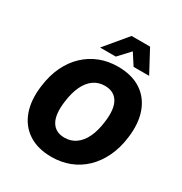

<svg xmlns="http://www.w3.org/2000/svg" viewBox="-213 -1087 1183 1251"><g transform="rotate(30 379.0 -461.0)"><path d="M354 11Q250 11 180.5 -34.5Q111 -80 81.5 -162.5Q52 -245 67 -356Q78 -442 110 -508.5Q142 -575 191.5 -621.5Q241 -668 303.5 -692Q366 -716 438 -716Q542 -716 611 -671Q680 -626 710 -543.5Q740 -461 725 -350Q714 -264 681.5 -197Q649 -130 600 -83.5Q551 -37 488.5 -13Q426 11 354 11ZM365 -140Q413 -140 449.5 -166Q486 -192 509.5 -241Q533 -290 542 -361Q556 -462 525.5 -513.5Q495 -565 426 -565Q378 -565 342 -539.5Q306 -514 282.5 -465Q259 -416 250 -345Q236 -244 266 -192Q296 -140 365 -140ZM273 -765 413 -933H552L642 -765H525L470 -850L391 -765Z"/></g></svg>

Font: Nunito Sans 10pt SemiCondensed Black
Style: Italic
Weight: 900
Width: 4
Italic angle: -9°
Designer: Vernon Adams
Foundry: Vernon Adams
Version: Version 3.101;gftools[0.9.27]